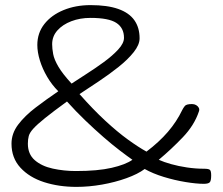

<svg xmlns="http://www.w3.org/2000/svg" viewBox="-20 -720 871 751"><path d="M279 11Q210 11 152.5 -7.5Q95 -26 60 -64Q25 -102 25 -158Q25 -198 51 -232.5Q77 -267 119 -299Q161 -331 208 -363Q183 -388 164.5 -419.5Q146 -451 136 -483.5Q126 -516 126 -544Q126 -591 153.5 -626Q181 -661 228.5 -680.5Q276 -700 334 -700Q400 -700 442.5 -685Q485 -670 505.5 -641Q526 -612 526 -570Q526 -545 503 -516Q480 -487 443.5 -458Q407 -429 366.5 -402Q326 -375 291 -352Q343 -293 391 -248.5Q439 -204 480.5 -174Q522 -144 553 -127Q602 -164 636.5 -204Q671 -244 693 -290Q697 -298 703 -305.5Q709 -313 731 -313Q740 -313 747 -309Q754 -305 757.5 -298.5Q761 -292 758 -284Q740 -230 695 -183Q650 -136 601 -95Q621 -86 649.5 -78Q678 -70 711.5 -65Q745 -60 778 -60Q795 -60 800.5 -56Q806 -52 806 -34Q806 -12 800 -6.5Q794 -1 777 -1Q748 -1 705.5 -8Q663 -15 620.5 -28Q578 -41 546 -59Q519 -39 474.5 -23Q430 -7 379 2Q328 11 279 11ZM277 -51Q362 -51 416.5 -63.5Q471 -76 498 -95Q478 -109 448.5 -131.5Q419 -154 384.5 -184Q350 -214 313.5 -249Q277 -284 242 -323Q187 -283 156 -258Q125 -233 110.5 -217Q96 -201 92.5 -188Q89 -175 89 -158Q89 -117 116 -93.5Q143 -70 186.5 -60.5Q230 -51 277 -51ZM260 -393Q284 -409 318.5 -431Q353 -453 386.5 -477.5Q420 -502 442.5 -526.5Q465 -551 465 -572Q465 -611 435 -630.5Q405 -650 334 -650Q293 -650 259 -637Q225 -624 204.5 -601Q184 -578 184 -547Q184 -530 188 -508.5Q192 -487 208.5 -459Q225 -431 260 -393Z"/></svg>

Font: Fredoka Expanded Light
Style: Regular
Weight: 300
Width: 7
Designer: Ben Nathan
Foundry: Milena B. Brandão, Ben Nathan
Version: Version 2.001